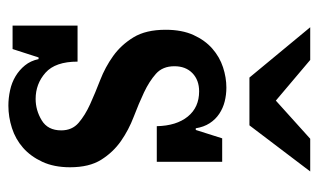

<svg xmlns="http://www.w3.org/2000/svg" viewBox="-171 -579 760 458"><g transform="rotate(90 209.0 -350.0)"><path d="M117 -62 97 0H41V-155H127Q127 -102 153.5 -78.5Q180 -55 216 -55Q243 -55 267 -69.5Q291 -84 291 -116Q291 -142 273 -157.5Q255 -173 228.5 -185Q202 -197 171 -209Q140 -221 113.5 -240Q87 -259 69 -288.5Q51 -318 51 -365Q51 -404 63.5 -431.5Q76 -459 96 -476.5Q116 -494 140.5 -502Q165 -510 189 -510Q206 -510 222 -506Q238 -502 251.5 -493Q265 -484 274 -470Q283 -456 286 -437H290L310 -500H366V-344H281Q280 -391 258 -418Q236 -445 198 -445Q171 -445 154.5 -429Q138 -413 138 -386Q138 -358 156 -342Q174 -326 200.5 -313.5Q227 -301 258.5 -289Q290 -277 316.5 -258.5Q343 -240 361 -211.5Q379 -183 379 -137Q379 -99 366 -71Q353 -43 332.5 -25Q312 -7 285.5 1.5Q259 10 232 10Q214 10 195.5 6Q177 2 162 -7Q147 -16 136 -29.5Q125 -43 121 -62ZM279 -565H165L45 -710H123L220 -628L311 -710H389Z"/></g></svg>

Font: Hermeneus One
Style: Regular
Weight: 400
Designer: Rodrigo Fuenzalida, Pablo Impallari
Foundry: Pablo Impallari, Rodrigo Fuenzalida
Version: Version 1.002; ttfautohint (v0.93) -l 8 -r 50 -G 200 -x 14 -